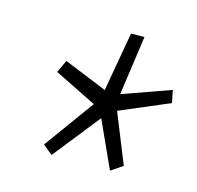

<svg xmlns="http://www.w3.org/2000/svg" viewBox="-60 -746 456 444"><g transform="rotate(15 168.0 -523.5)"><path d="M98 -364 75 -383 162 -503 61 -553 75 -583 178 -541 203 -683H235L215 -541L330 -582L336 -552L218 -502L266 -383L238 -364L187 -476Z"/></g></svg>

Font: Georama Light
Style: Italic
Weight: 300
Italic angle: -9°
Designer: Jean-Baptiste Levee
Foundry: Production Type
Version: Version 1.001